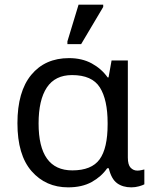

<svg xmlns="http://www.w3.org/2000/svg" viewBox="-20 -796 663 826"><path d="M273 10Q177 10 116 -59.5Q55 -129 55 -266Q55 -402 114.5 -474Q174 -546 277 -546Q333 -546 375 -523Q417 -500 443 -463H447L460 -536H530V-118Q530 -87 542 -74.5Q554 -62 571 -62Q579 -62 588 -64Q597 -66 601 -67V-3Q594 1 578 5.5Q562 10 545 10Q508 10 483.5 -8Q459 -26 448 -72H441Q416 -36 374.5 -13Q333 10 273 10ZM291 -63Q374 -63 408.5 -110.5Q443 -158 443 -261V-267Q443 -367 409.5 -420Q376 -473 290 -473Q217 -473 181.5 -419.5Q146 -366 146 -265Q146 -63 291 -63ZM270 -606V-618L318 -776H424V-766L329 -606Z"/></svg>

Font: Noto Sans Living
Style: Regular
Weight: 400
Designer: Monotype Design Team
Foundry: Monotype Imaging Inc.
Version: Version 2.013; ttfautohint (v1.8.4.7-5d5b)